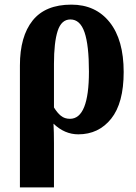

<svg xmlns="http://www.w3.org/2000/svg" viewBox="-20 -569 589 829"><path d="M66 -286Q66 -412 121 -480.5Q176 -549 288 -549Q393 -549 453.5 -473Q514 -397 514 -258Q514 -124 460 -56.5Q406 11 318 11Q259 11 211 -35Q213 1 213 49V240H66ZM364 -260Q364 -374 345 -429.5Q326 -485 284 -485Q245 -485 229 -435.5Q213 -386 213 -293V-105Q227 -82 243 -69Q259 -56 282 -56Q364 -56 364 -260Z"/></svg>

Font: Noto Serif CondExtraBold
Style: Regular
Weight: 800
Width: 3
Designer: Monotype Design Team
Foundry: Monotype Imaging Inc.
Version: Version 1.001